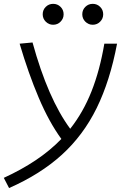

<svg xmlns="http://www.w3.org/2000/svg" viewBox="-47 -744 653 995"><path d="M0 230.5 -27.3 177.7Q64.9 135.3 138.9 85.7Q212.9 36.1 271 -23.9Q207 -111.8 153.6 -237.8Q100.1 -363.8 54.7 -517.6L121.6 -523.9Q201.7 -232.4 316.9 -76.7Q384.3 -162.1 427.2 -270.5Q470.2 -378.9 493.7 -517.6H559.6Q523.4 -325.2 453.9 -183.8Q384.3 -42.5 273.2 58.3Q162.1 159.2 0 230.5ZM228.5 -615.7Q206.1 -615.7 190.2 -631.6Q174.3 -647.5 174.3 -669.9Q174.3 -692.9 190.2 -708.5Q206.1 -724.1 228.5 -724.1Q251 -724.1 266.8 -708.5Q282.7 -692.9 282.7 -669.9Q282.7 -647.5 266.8 -631.6Q251 -615.7 228.5 -615.7ZM433.6 -615.7Q411.1 -615.7 395.3 -631.6Q379.4 -647.5 379.4 -669.9Q379.4 -692.9 395.3 -708.5Q411.1 -724.1 433.6 -724.1Q456.1 -724.1 471.9 -708.5Q487.8 -692.9 487.8 -669.9Q487.8 -647.5 471.9 -631.6Q456.1 -615.7 433.6 -615.7Z"/></svg>

Font: Cascadia Code PL Light
Style: Italic
Weight: 300
Italic angle: -10°
Monospace: yes
Designer: Aaron Bell
Foundry: Saja Typeworks
Version: Version 2404.023; ttfautohint (v1.8.4)